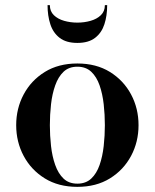

<svg xmlns="http://www.w3.org/2000/svg" viewBox="-20 -717 602 747"><path d="M281 10Q207.5 10 154.2 -23Q101 -56 72 -110.5Q43 -165 43 -230Q43 -295 72 -349.5Q101 -404 154.2 -437Q207.5 -470 281 -470Q354.5 -470 407.8 -437Q461 -404 490 -349.5Q519 -295 519 -230Q519 -165 490 -110.5Q461 -56 407.8 -23Q354.5 10 281 10ZM281 -2.5Q314 -2.5 335 -22.2Q356 -42 367.5 -75.2Q379 -108.5 383.5 -149Q388 -189.5 388 -230Q388 -271 383.5 -311.2Q379 -351.5 367.5 -384.8Q356 -418 335 -437.8Q314 -457.5 281 -457.5Q248 -457.5 227.2 -437.8Q206.5 -418 194.8 -384.8Q183 -351.5 178.5 -311.2Q174 -271 174 -230Q174 -189.5 178.5 -149Q183 -108.5 194.8 -75.2Q206.5 -42 227.2 -22.2Q248 -2.5 281 -2.5ZM281 -550Q237.5 -550 212 -569.8Q186.5 -589.5 175.8 -622.8Q165 -656 165 -697H174Q174 -673 189.5 -658Q205 -643 229.5 -636Q254 -629 281 -629Q308 -629 332.5 -636Q357 -643 372.5 -658Q388 -673 388 -697H397Q397 -656 386.2 -622.8Q375.5 -589.5 350 -569.8Q324.5 -550 281 -550Z"/></svg>

Font: Bodoni Moda 18pt SemiBold
Style: Regular
Weight: 600
Designer: Owen Earl
Foundry: indestructible type
Version: Version 2.005